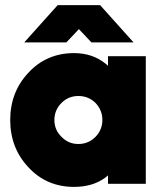

<svg xmlns="http://www.w3.org/2000/svg" viewBox="-20 -720 636 752"><path d="M75 -554H240L289 -606L338 -554H503L372 -700H206ZM403 -500V-462Q401 -464 398.5 -466.5Q396 -469 393 -471Q342 -512 270 -512Q163 -512 92 -436Q20 -360 20 -250Q20 -140 92 -64Q163 12 270 12Q343 12 392 -24Q395 -26 397.5 -28.5Q400 -31 403 -33V0H551V-500ZM287 -344Q326 -344 354 -317Q367 -303 374 -286.5Q381 -270 381 -250Q381 -231 374 -214Q367 -197 354 -184Q326 -156 287 -156Q248 -156 221 -184Q193 -211 193 -250Q193 -289 221 -317Q248 -344 287 -344Z"/></svg>

Font: Unageo
Style: Black
Weight: 900
Designer: Richard Sepsi
Foundry: Richard Sepsi
Version: Version 2.000